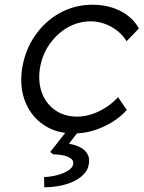

<svg xmlns="http://www.w3.org/2000/svg" viewBox="-20 -553 606 810"><path d="M292 10Q218 10 165 -25.5Q112 -61 87 -122.5Q62 -184 73 -262Q85 -340 127 -401.5Q169 -463 232 -498Q295 -533 370 -533Q437 -533 488.5 -506.5Q540 -480 566 -433L514 -379Q499 -404 475 -423Q451 -442 422 -452.5Q393 -463 363 -463Q310 -463 264.5 -436.5Q219 -410 188 -365Q157 -320 148 -262Q140 -204 158 -158.5Q176 -113 214.5 -87Q253 -61 305 -61Q335 -61 365 -70.5Q395 -80 424 -98Q453 -116 478 -143L515 -89Q474 -44 413.5 -17Q353 10 292 10ZM167 237 166 194Q193 193 220.5 186Q248 179 267.5 166.5Q287 154 289 139Q291 123 276.5 114Q262 105 241 101.5Q220 98 204 98L192 88L273 -15H324L271 53Q318 62 339 83.5Q360 105 355 137Q352 163 333 182.5Q314 202 287 214Q260 226 228.5 231.5Q197 237 167 237Z"/></svg>

Font: Lexend Light
Style: Italic
Weight: 300
Italic angle: -8.13011°
Designer: Bonnie Shaver-Troup, Thomas Jockin
Foundry: Lexend
Version: Version 1.007